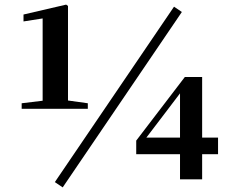

<svg xmlns="http://www.w3.org/2000/svg" viewBox="-20 -778 994 833"><path d="M252 35 769 -726 735 -749 218 12ZM761 0H857V-109H926V-181H857V-444H782L571 -168V-109H761ZM615 -181 698 -290 761 -373V-181ZM165 -306H361V-330L275 -342V-752L267 -758L82 -715V-685L165 -698V-341L74 -330V-306Z"/></svg>

Font: Source Han Serif KR Heavy
Style: Regular
Weight: 900
Designer: Ryoko NISHIZUKA 西塚涼子 (kana & ideographs); Frank Grießhammer (Latin, Greek & Cyrillic); Wenlong ZHANG 张文龙 (bopomofo); San
Foundry: Adobe
Version: Version 2.001;hotconv 1.1.0;makeotfexe 2.6.0